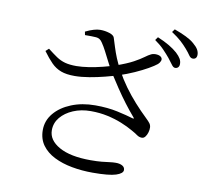

<svg xmlns="http://www.w3.org/2000/svg" viewBox="-92 -933 1184 1086"><g transform="rotate(10 500.0 -390.5)"><path d="M817.7 -664.8Q802.3 -683.5 780.8 -706Q759.4 -728.6 726.5 -751.6L739.3 -769.7Q778.5 -753.4 806.8 -736.6Q835.2 -719.8 854.6 -702.4Q872.8 -685.4 880.7 -671.4Q888.5 -657.4 888.3 -641.8Q888.3 -629.6 881.8 -622.7Q875.4 -615.8 864.3 -615.8Q853.6 -616 843.5 -630.8Q833.4 -645.5 817.7 -664.8ZM905.3 -732.9Q888.6 -752.3 868.1 -771.1Q847.6 -789.8 812.7 -812.8L825.3 -830.1Q863.9 -816.2 892.8 -802Q921.7 -787.9 939 -772.7Q959.6 -755.7 968.3 -741Q976.9 -726.3 976.9 -710.7Q976.9 -698.2 970.9 -691.5Q964.8 -684.9 953.9 -684.9Q941.1 -684.9 931.4 -699.4Q921.7 -713.9 905.3 -732.9ZM457.8 -328.8Q529.3 -328.8 585.7 -316.4Q642.1 -304 676 -293.5Q690.4 -289.7 681 -299.9Q653.5 -331.8 625.5 -368.7Q597.5 -405.6 570.4 -446.1Q543.3 -486.5 517.2 -527.6Q500.8 -555.9 486.2 -584.7Q471.5 -613.5 457.9 -640.1Q444.3 -666.7 430.1 -686.9Q417.1 -706.9 395.5 -708.7Q373.9 -710.5 330.7 -710L326.9 -729.3Q352.2 -741.8 373.5 -748Q394.7 -754.2 411.2 -754.2Q438.5 -754.2 463.8 -746.1Q489 -737.9 493.3 -724.2Q501.5 -698.9 510 -671.3Q518.6 -643.6 531.2 -612.4Q543.9 -581.3 564 -545.2Q587.9 -500.9 618 -459.4Q648.2 -417.8 682.2 -380Q716.2 -342.1 750.9 -309Q768.7 -292 775.8 -282.3Q782.9 -272.5 783.7 -259.6Q784.5 -245.9 779.9 -230.5Q775.4 -215.1 767.2 -204.6Q759.1 -194.1 747.9 -194.1Q732.2 -194.1 718.9 -203.8Q705.6 -213.4 684.3 -225.1Q655 -242.1 617.3 -257.3Q579.5 -272.6 534.9 -282.4Q490.2 -292.3 438.5 -292.3Q383 -292.3 337.8 -273.1Q292.6 -253.9 266 -221.7Q239.4 -189.5 239.4 -147.9Q239.4 -90.7 303.7 -54.6Q368.1 -18.5 484.4 -18.5Q523.2 -18.5 548.6 -21.1Q574 -23.7 592.7 -26.3Q611.3 -28.9 628.4 -28.9Q651.4 -28.9 665.9 -20.5Q680.4 -12.1 680.4 3.6Q680.4 23.4 641.2 36.2Q602 49 508.1 49Q445.7 49 388.4 38.4Q331 27.9 286.1 5.3Q241.1 -17.2 214.9 -53.2Q188.8 -89.3 188.8 -140Q188.8 -194.1 224.2 -236.6Q259.6 -279.2 320.8 -304Q381.9 -328.8 457.8 -328.8ZM532.5 -571.6Q594.3 -593.2 629.4 -612.4Q664.5 -631.7 683.8 -646.1Q703.1 -660.5 718 -667.7Q732.5 -674.2 750.5 -672.4Q768.4 -670.7 776.9 -661Q783.8 -652.4 780.1 -641.4Q776.5 -630.5 766 -620.8Q750 -607.7 718.1 -589.5Q686.2 -571.3 644.7 -552.8Q603.3 -534.3 557.7 -519.3Q527.5 -509.5 484.4 -498.5Q441.4 -487.4 396.4 -479.8Q351.4 -472.2 312.7 -472Q265.2 -471.8 234 -483.5Q202.8 -495.1 178.3 -519.8Q153.9 -544.4 126 -582.7L143.7 -598.8Q174.5 -574.7 197.7 -559Q220.9 -543.4 247.2 -536.2Q273.5 -529 312.8 -529Q344 -529.2 383.8 -535.3Q423.5 -541.5 463.1 -551.5Q502.6 -561.5 532.5 -571.6Z"/></g></svg>

Font: Noto Serif SC
Style: Regular
Weight: 200
Designer: Ryoko NISHIZUKA 西塚涼子 (kana & ideographs); Frank Grießhammer (Latin, Greek & Cyrillic); Wenlong ZHANG 张文龙 (bopomofo); San
Foundry: Adobe
Version: Version 2.001;hotconv 1.1.0;makeotfexe 2.6.0